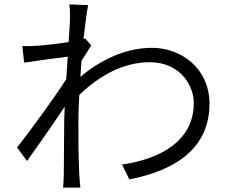

<svg xmlns="http://www.w3.org/2000/svg" viewBox="-20 -811 1040 867"><path d="M296 -719 290 -621C238 -613 175 -606 143 -604C120 -603 102 -602 81 -603L89 -528C152 -538 242 -550 286 -555L279 -453C230 -376 113 -215 57 -145L102 -84C153 -155 223 -255 272 -329L270 -271C269 -164 269 -117 268 -20C268 -4 266 23 265 36H343C341 18 339 -5 338 -22C334 -110 334 -167 334 -260C334 -297 335 -339 338 -382C430 -471 538 -530 656 -530C794 -530 855 -424 855 -347C856 -172 699 -92 531 -68L564 -1C776 -42 927 -144 926 -345C925 -499 802 -595 666 -595C569 -595 455 -558 343 -464L348 -536L392 -606L365 -637L357 -635C365 -707 373 -764 378 -788L293 -791C297 -767 296 -741 296 -719Z"/></svg>

Font: ChiuKong Gothic MN Normal
Style: Regular
Weight: 350
Designer: Ryoko NISHIZUKA 西塚涼子 (kana, bopomofo & ideographs); Paul D. Hunt (Latin, Greek & Cyrillic); Sandoll Communications 산돌커뮤니
Foundry: Adobe
Version: Version 1.300